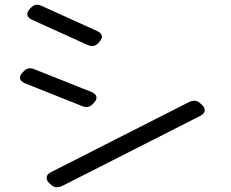

<svg xmlns="http://www.w3.org/2000/svg" viewBox="-20 -737 980 816"><path d="M393 -605Q413 -596 413 -581Q413 -572 404 -561L398 -554Q386 -541 371 -541Q364 -541 352 -546L116 -653Q96 -662 96 -677Q96 -687 105 -697L111 -704Q123 -717 138 -717Q145 -717 157 -712ZM369 -346Q390 -337 390 -322Q390 -313 382 -303L376 -297Q364 -282 347 -282Q340 -282 332 -285L86 -383Q65 -392 65 -407Q65 -416 73 -426L79 -432Q91 -447 108 -447Q116 -447 123 -444ZM785 -304Q797 -309 805 -309Q820 -309 831 -298L839 -291Q850 -280 850 -269Q850 -254 832 -245L243 54Q231 59 223 59Q208 59 197 48L189 41Q178 30 178 19Q178 4 196 -5Z"/></svg>

Font: Yusei Magic
Style: Regular
Weight: 400
Designer: Tanukizamurai
Foundry: Yusei Magic Project
Version: Version 1.200